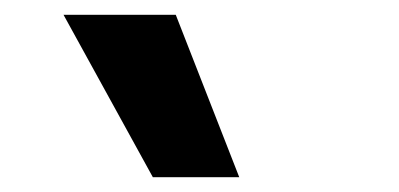

<svg xmlns="http://www.w3.org/2000/svg" viewBox="-20 -810 540 260"><path d="M187 -570 66 -790H218L304 -570Z"/></svg>

Font: M PLUS Code Latin SemiBold
Style: Regular
Weight: 600
Designer: Coji Morishita
Foundry: UNDERFOREST DESIGN
Version: Version 1.002; ttfautohint (v1.8.3)